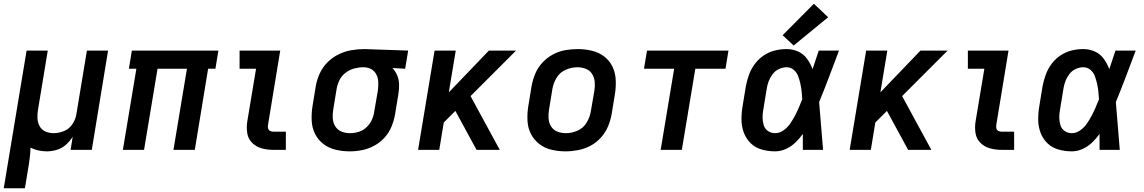

<svg xmlns="http://www.w3.org/2000/svg" viewBox="-40 -800 6108 1025"><path d="M-20 205H93L110 102Q115 74 118.5 45Q122 16 123 -12Q142 -2 164.5 3Q187 8 210 8Q236 8 263 0Q290 -8 311.5 -27Q333 -46 348 -70L337 0H450L537 -530H424L368 -192Q364 -164 347 -138Q330 -112 302 -100.5Q274 -89 246 -89Q223 -89 202.5 -98Q182 -107 171.5 -126.5Q161 -146 160 -169Q159 -192 163 -215L215 -530H102Z M616 0H729L801 -433H958L886 0H1000L1071 -433H1110L1126 -530H664L648 -433H688Z M1419 0H1486V-97H1419Q1409 -97 1401 -101.5Q1393 -106 1391 -115.5Q1389 -125 1391 -135L1456 -530H1239V-433H1327L1280 -151Q1275 -119 1280 -88.5Q1285 -58 1306.5 -37Q1328 -16 1357.5 -8Q1387 0 1419 0Z M1827 8Q1860 8 1893 1.5Q1926 -5 1957.5 -22Q1989 -39 2013 -65.5Q2037 -92 2050 -124Q2063 -156 2069 -189L2087 -299Q2091 -325 2090.5 -350Q2090 -375 2080.5 -397.5Q2071 -420 2055 -437L2123 -433L2139 -530L1906 -538H1905Q1871 -538 1836 -532Q1801 -526 1768 -510Q1735 -494 1708.5 -467.5Q1682 -441 1667 -408Q1652 -375 1646 -341L1628 -231Q1622 -193 1624 -155Q1626 -117 1642 -85Q1658 -53 1687 -31Q1716 -9 1752.5 -0.5Q1789 8 1827 8ZM1829 -89Q1805 -89 1783.5 -97.5Q1762 -106 1750 -125.5Q1738 -145 1736.5 -168Q1735 -191 1739 -215L1757 -325Q1761 -349 1772.5 -372.5Q1784 -396 1805.5 -412Q1827 -428 1851.5 -434.5Q1876 -441 1900 -441Q1923 -441 1941.5 -431Q1960 -421 1969.5 -401.5Q1979 -382 1979.5 -359.5Q1980 -337 1977 -315L1958 -205Q1955 -182 1945 -160Q1935 -138 1916.5 -120.5Q1898 -103 1874.5 -96Q1851 -89 1829 -89Z M2192 0H2305L2329 -146L2391 -208L2504 0H2628L2472 -287L2715 -530H2570L2356 -307L2393 -530H2280Z M2979 8Q3012 8 3046 1.5Q3080 -5 3111.5 -21.5Q3143 -38 3167.5 -65Q3192 -92 3205.5 -124Q3219 -156 3225 -189L3243 -299Q3249 -337 3247 -375Q3245 -413 3229 -445.5Q3213 -478 3184 -499.5Q3155 -521 3118.5 -529.5Q3082 -538 3044 -538Q3011 -538 2977 -532Q2943 -526 2911.5 -509Q2880 -492 2855.5 -465.5Q2831 -439 2817.5 -406.5Q2804 -374 2798 -341L2780 -231Q2774 -193 2776 -155Q2778 -117 2794.5 -85Q2811 -53 2839.5 -31Q2868 -9 2904.5 -0.5Q2941 8 2979 8ZM2981 -89Q2957 -89 2935.5 -97.5Q2914 -106 2902 -125Q2890 -144 2888.5 -167.5Q2887 -191 2891 -215L2909 -325Q2914 -356 2931.5 -385Q2949 -414 2980 -427.5Q3011 -441 3042 -441Q3066 -441 3087.5 -432.5Q3109 -424 3121 -405Q3133 -386 3135 -362.5Q3137 -339 3133 -315L3114 -205Q3109 -174 3091.5 -145Q3074 -116 3043 -102.5Q3012 -89 2981 -89Z M3487 0H3600L3672 -433H3833L3849 -530H3414L3398 -433H3559Z M4098 8Q4127 8 4155 -4.5Q4183 -17 4205.5 -38.5Q4228 -60 4246 -85Q4246 -43 4246 0H4354Q4348 -64 4343.5 -127.5Q4339 -191 4333 -255Q4361 -323 4387 -392Q4413 -461 4439 -530H4331Q4315 -480 4298 -431Q4287 -460 4269 -485.5Q4251 -511 4222 -524.5Q4193 -538 4159 -538Q4128 -538 4097 -530.5Q4066 -523 4038 -504.5Q4010 -486 3990 -459Q3970 -432 3959 -402Q3948 -372 3942 -341L3924 -231Q3918 -195 3918.5 -159Q3919 -123 3931.5 -90.5Q3944 -58 3968.5 -34.5Q3993 -11 4027.5 -1.5Q4062 8 4098 8ZM4098 -89Q4077 -89 4060 -100.5Q4043 -112 4037 -132Q4031 -152 4031 -173Q4031 -194 4035 -215L4053 -325Q4056 -346 4063.5 -366Q4071 -386 4084.5 -404Q4098 -422 4118.5 -431.5Q4139 -441 4159 -441Q4181 -441 4197 -427.5Q4213 -414 4220.5 -394.5Q4228 -375 4232.5 -354.5Q4237 -334 4239.5 -313Q4242 -292 4243 -270Q4234 -248 4224.5 -225.5Q4215 -203 4203.5 -181.5Q4192 -160 4178 -139.5Q4164 -119 4142.5 -104Q4121 -89 4098 -89ZM4197 -557 4381 -708 4305 -780 4138 -612Z M4496 0H4609L4633 -146L4695 -208L4808 0H4932L4776 -287L5019 -530H4874L4660 -307L4697 -530H4584Z M5307 0H5374V-97H5307Q5297 -97 5289 -101.5Q5281 -106 5279 -115.5Q5277 -125 5279 -135L5344 -530H5127V-433H5215L5168 -151Q5163 -119 5168 -88.5Q5173 -58 5194.5 -37Q5216 -16 5245.5 -8Q5275 0 5307 0Z M5682 8Q5711 8 5739 -4.5Q5767 -17 5789.5 -38.5Q5812 -60 5830 -85Q5830 -43 5830 0H5938Q5932 -64 5927.5 -127.5Q5923 -191 5917 -255Q5945 -323 5971 -392Q5997 -461 6023 -530H5915Q5899 -480 5882 -431Q5871 -460 5853 -485.5Q5835 -511 5806 -524.5Q5777 -538 5743 -538Q5712 -538 5681 -530.5Q5650 -523 5622 -504.5Q5594 -486 5574 -459Q5554 -432 5543 -402Q5532 -372 5526 -341L5508 -231Q5502 -195 5502.5 -159Q5503 -123 5515.5 -90.5Q5528 -58 5552.5 -34.5Q5577 -11 5611.5 -1.5Q5646 8 5682 8ZM5682 -89Q5661 -89 5644 -100.5Q5627 -112 5621 -132Q5615 -152 5615 -173Q5615 -194 5619 -215L5637 -325Q5640 -346 5647.5 -366Q5655 -386 5668.5 -404Q5682 -422 5702.5 -431.5Q5723 -441 5743 -441Q5765 -441 5781 -427.5Q5797 -414 5804.5 -394.5Q5812 -375 5816.5 -354.5Q5821 -334 5823.5 -313Q5826 -292 5827 -270Q5818 -248 5808.5 -225.5Q5799 -203 5787.5 -181.5Q5776 -160 5762 -139.5Q5748 -119 5726.5 -104Q5705 -89 5682 -89Z"/></svg>

Font: Iosevka Sparkle SmBdObl
Style: Regular
Weight: 600
Italic angle: -9°
Designer: Belleve Invis
Foundry: Belleve Invis
Version: Version 4.5.0; ttfautohint (v1.8.3)